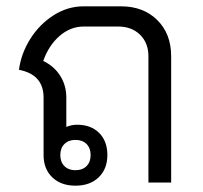

<svg xmlns="http://www.w3.org/2000/svg" viewBox="-20 -578 642 608"><path d="M522 -400V0H450V-400Q450 -442 423.5 -468Q397 -494 354 -494H245Q203 -494 168.5 -464Q134 -434 117 -385Q152 -368 171 -337.5Q190 -307 190 -269V-176Q206 -183 224 -183Q268 -183 294 -157Q320 -131 320 -87Q320 -43 292.5 -16.5Q265 10 219 10Q173 10 145.5 -16.5Q118 -43 118 -87V-269Q118 -342 40 -357Q47 -409 76 -455Q105 -501 149.5 -529.5Q194 -558 245 -558H363Q434 -558 478 -514.5Q522 -471 522 -400ZM171 -87Q171 -65 184 -52Q197 -39 219 -39Q241 -39 254 -52Q267 -65 267 -87Q267 -109 254 -122Q241 -135 219 -135Q197 -135 184 -122Q171 -109 171 -87Z"/></svg>

Font: Bai Jamjuree
Style: Regular
Weight: 400
Designer: Katatrad Aksorn Co.,Ltd.
Foundry: Cadson Demak Co.,Ltd.
Version: Version 1.000; ttfautohint (v1.6)